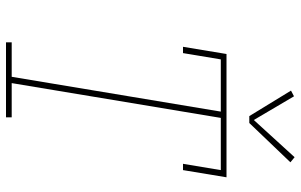

<svg xmlns="http://www.w3.org/2000/svg" viewBox="-201 -801 1002 640"><g transform="rotate(90 300.0 -481.0)"><path d="M121 0V-19H236L352 -716H178L157 -590H136L160 -735H571L547 -590H526L547 -716H373L257 -19H371V0ZM367 -811 282 -950 301 -960 380 -826 504 -962 521 -948 390 -811Z"/></g></svg>

Font: Iosevka Slab ThExObl
Style: Regular
Weight: 100
Width: 7
Italic angle: -9°
Monospace: yes
Designer: Belleve Invis
Foundry: Belleve Invis
Version: Version 11.1.1; ttfautohint (v1.8.3)